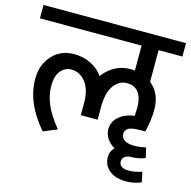

<svg xmlns="http://www.w3.org/2000/svg" viewBox="-122 -732 949 954"><g transform="rotate(15 352.5 -254.5)"><path d="M609.4 115.7Q553.2 115.7 521.5 89.6Q489.7 63.5 489.7 21Q489.7 -7.8 511.2 -28.3Q485.4 -43 470.9 -65.2Q456.5 -87.4 456.5 -112.3Q456.5 -150.9 487.1 -177.7Q517.6 -204.6 566.4 -210Q567.9 -251 567.9 -255.4Q567.9 -301.8 547.9 -329.6Q527.8 -357.4 487.5 -357.4Q447.3 -357.4 420.2 -320.1Q393.1 -282.7 393.1 -207.5V-144H306.6V-205.6Q306.6 -275.4 276.9 -313.2Q247.1 -351.1 203.6 -351.1Q170.9 -351.1 148.9 -324.5Q127 -297.9 127 -248.3Q127 -198.7 147.2 -151.6Q167.5 -104.5 214.8 -46.4L144.5 -17.1Q41 -136.2 41 -260.3Q41 -333.5 84.7 -381.1Q128.4 -428.7 196.3 -428.7Q244.6 -428.7 283.4 -409.4Q322.3 -390.1 346.7 -356Q371.6 -390.6 407.5 -409.9Q443.4 -429.2 485.4 -429.2Q501 -429.2 508.8 -427.7V-556.2H-14.2V-625H718.8V-556.2H596.2V-393.6Q652.3 -348.1 652.3 -265.1Q652.3 -211.4 637.2 -148.9H614.3Q568.8 -148.9 551.5 -139.2Q534.2 -129.4 534.2 -108.9Q534.2 -88.4 552 -77.1Q569.8 -65.9 599.9 -65.9Q629.9 -65.9 661.6 -73.2L673.3 -22Q638.7 -7.8 597.7 -7.8H592.8Q557.6 -0.5 557.6 26.4Q557.6 60.5 608.9 60.5Q636.2 60.5 674.8 48.3L685.5 99.6H686.5Q648.9 115.7 609.4 115.7Z"/></g></svg>

Font: Yantramanav
Style: Regular
Weight: 400
Version: Version 1.000;PS 1.0;hotconv 1.0.72;makeotf.lib2.5.5900; ttf